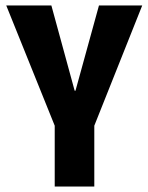

<svg xmlns="http://www.w3.org/2000/svg" viewBox="-20 -680 541 700"><path d="M179.5 0V-221.7L2.8 -660H167.3L252.2 -349.3H255.2L340.8 -660H498.5L323.8 -221.7V0Z"/></svg>

Font: Bricolage Grotesque 96pt ExtraBold SemiCondensed
Style: Regular
Weight: 800
Width: 4
Version: Version 1.001;gftools[0.9.33.dev8+g029e19f]